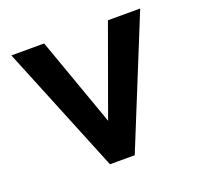

<svg xmlns="http://www.w3.org/2000/svg" viewBox="-94 -594 718 696"><g transform="rotate(-20 265.0 -246.5)"><path d="M313 0H217.5L16.5 -493H143L265 -150.5L389 -493H513.5Z"/></g></svg>

Font: Acari Sans Neue
Style: Bold
Weight: 700
Designer: Alfredo Marco Pradil (font), Cristiano Sobral (main changes)
Foundry: Hanken Design Co. (font), Cristiano Sobral (main changes)
Version: Version 2.459;March 19, 2022;FontCreator 14.0.0.2808 64-bit;